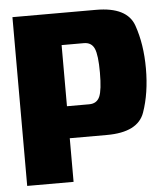

<svg xmlns="http://www.w3.org/2000/svg" viewBox="-50 -720 662 765"><g transform="rotate(-5 281.0 -337.5)"><path d="M28 0V-675H362Q486.5 -675 513.2 -598.5Q540 -522 540 -425Q540 -327 513.2 -250.8Q486.5 -174.5 362 -174.5H213.5V0ZM213.5 -302.5H302.5Q333 -302.5 344.5 -328.5Q356 -354.5 356 -425Q356 -494.5 344.5 -520.8Q333 -547 302.5 -547H213.5Z"/></g></svg>

Font: Anybody ExtraBold
Style: Regular
Weight: 800
Designer: Tyler Finck
Foundry: Etcetera Type Company
Version: Version 1.010; ttfautohint (v1.8.3) -l 8 -r 50 -G 200 -x 14 